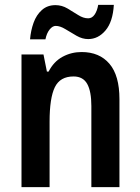

<svg xmlns="http://www.w3.org/2000/svg" viewBox="-20 -817 574 786"><path d="M314 -604Q387 -604 428 -556Q469 -508 469 -411V-51H354V-383Q354 -443 337 -473.5Q320 -504 281 -504Q226 -504 204.5 -460Q183 -416 183 -319V-51H68V-594H158L172 -524H179Q200 -565 236 -584.5Q272 -604 314 -604ZM103 -656Q106 -692 117.5 -724Q129 -756 151.5 -776Q174 -796 207 -796Q233 -796 256 -782.5Q279 -769 300 -755.5Q321 -742 341 -742Q357 -742 367.5 -757.5Q378 -773 382 -797H446Q442 -728 412 -692.5Q382 -657 341 -657Q317 -657 293.5 -670.5Q270 -684 248 -697.5Q226 -711 208 -711Q195 -711 183 -696Q171 -681 166 -656Z"/></svg>

Font: Noto Sans Tamil UI Condensed SemiBold
Style: Regular
Weight: 600
Width: 3
Designer: Jelle Bosma - Monotype Design Team
Foundry: Monotype Imaging Inc.
Version: Version 2.004; ttfautohint (v1.8.4.7-5d5b)